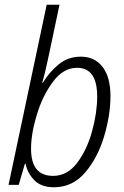

<svg xmlns="http://www.w3.org/2000/svg" viewBox="-20 -780 524 810"><path d="M446 -375Q446 -455 412.5 -498Q379 -541 321 -541Q267 -541 227 -508Q187 -475 161 -431H158Q163 -447 170 -475.5Q177 -504 183 -533L231 -760H177L16 0H59L85 -89H88Q96 -49 125 -19.5Q154 10 207 10Q287 10 340 -53Q393 -116 419.5 -205.5Q446 -295 446 -375ZM111 -152Q111 -215 135 -295Q159 -375 203 -434.5Q247 -494 305 -494Q390 -494 390 -373Q390 -305 368.5 -226.5Q347 -148 305.5 -93Q264 -38 204 -38Q111 -38 111 -152Z"/></svg>

Font: Noto Sans UI SemiCondensed Light
Style: Italic
Weight: 300
Width: 4
Designer: Monotype Design Team
Foundry: Monotype Imaging Inc.
Version: 1.001